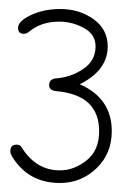

<svg xmlns="http://www.w3.org/2000/svg" viewBox="-20 -858 272 426"><path d="M113 -452Q42 -452 6 -512Q3 -518 3 -523Q3 -537 17 -537Q25 -537 28 -531Q60 -480 113 -480Q144 -480 172 -502Q200 -524 200 -567Q200 -648 103 -656Q89 -658 89 -669Q89 -682 103 -684Q136 -686 164 -704.5Q192 -723 192 -755Q192 -782 166 -796Q140 -810 112 -810Q71 -810 45 -788Q39 -783 33 -783Q20 -783 20 -796Q20 -811 48.5 -824.5Q77 -838 114 -838Q156 -838 187.5 -815.5Q219 -793 219 -755Q219 -702 157 -671Q228 -640 228 -567Q228 -517 194 -484.5Q160 -452 113 -452Z"/></svg>

Font: Comic Neue Light
Style: Regular
Weight: 300
Designer: Craig Rozynski
Foundry: Craig Rozynski
Version: Version 2.003